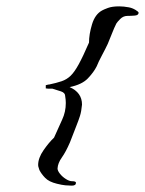

<svg xmlns="http://www.w3.org/2000/svg" viewBox="-20 -504 456 604"><path d="M206 80Q197 80 186 79Q175 78 159 74Q134 68 122 55.5Q110 43 104 31Q103 27 101.5 23Q100 19 100 15Q100 -7 117 -31.5Q134 -56 150 -71Q164 -103 175.5 -127.5Q187 -152 187 -180Q187 -185 186.5 -190.5Q186 -196 185 -202Q185 -212 172 -216.5Q159 -221 145 -225Q140 -225 134.5 -225Q129 -225 124 -226V-236L132 -238H134Q158 -243 174 -248.5Q190 -254 202 -265.5Q214 -277 227.5 -301.5Q241 -326 260 -370Q260 -396 269.5 -427.5Q279 -459 301 -471Q306 -474 319.5 -479Q333 -484 355 -484Q369 -484 385 -481Q396 -479 406 -473Q416 -467 416 -464Q416 -456 404 -455Q392 -454 381 -454Q368 -454 358.5 -444.5Q349 -435 346 -430Q339 -416 333 -400.5Q327 -385 319 -366Q312 -351 301 -330.5Q290 -310 284 -295Q275 -277 256.5 -257.5Q238 -238 199 -230Q238 -213 238 -175Q236 -153 231.5 -139Q227 -125 220 -107.5Q213 -90 200 -56Q187 -26 174.5 -8.5Q162 9 161 26Q161 33 168.5 42.5Q176 52 187 59Q198 66 206 66Q219 66 219 71Q219 80 206 80Z"/></svg>

Font: Kolker Brush
Style: Regular
Weight: 400
Designer: Robert E. Leuschke
Foundry: Robert E. Leuschke
Version: Version 1.010; ttfautohint (v1.8.3)